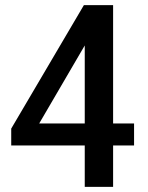

<svg xmlns="http://www.w3.org/2000/svg" viewBox="-20 -731 580 751"><path d="M311.5 -553.2 133.3 -248H311.5ZM422.4 -710.9V-248H504.4V-162.1H422.4V0H311.5V-162.1H23.9V-228L308.1 -710.9Z"/></svg>

Font: Ufes Sans Medium
Style: Regular
Weight: 500
Designer: Ricardo Esteves & Filipe Motta
Foundry: ProDesignUfes - Ricardo Esteves, Filipe Motta (This is a derivative work, based on Roboto family, by Christian Robertson
Version: Version 2.0